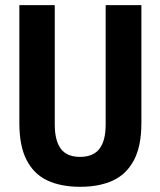

<svg xmlns="http://www.w3.org/2000/svg" viewBox="-20 -707 617 739"><path d="M288.7 12Q215.3 12 163.1 -12Q111 -36.1 82.7 -90.3Q54.5 -144.6 54.5 -233.5V-687.2H190.8V-227.5Q190.8 -165.9 214.1 -134.5Q237.3 -103.2 288.2 -103.2Q339.1 -103.2 362.9 -134.5Q386.7 -165.9 386.7 -227.5V-687.2H524.2V-233.5Q524.2 -144.6 495.4 -90.3Q466.7 -36.1 414.2 -12Q361.8 12 288.7 12Z"/></svg>

Font: Archivo SemiBold Condensed
Style: Regular
Weight: 600
Width: 3
Version: Version 2.001